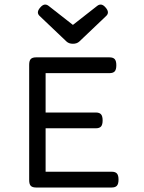

<svg xmlns="http://www.w3.org/2000/svg" viewBox="-20 -835 640 855"><path d="M140.6 -579.6Q124 -579.6 116.9 -572Q109.9 -564.5 109.9 -546.4V-33.2Q109.9 -15.1 116.9 -7.6Q124 0 140.6 0H183.1V-579.6ZM160.6 -70.3V0H477.1Q493.7 0 500.7 -8.1Q507.8 -16.1 507.8 -35.2Q507.8 -54.2 500.7 -62.3Q493.7 -70.3 477.1 -70.3ZM160.6 -334V-263.7H406.2Q422.9 -263.7 429.9 -271.7Q437 -279.8 437 -298.8Q437 -317.9 429.9 -325.9Q422.9 -334 406.2 -334ZM160.6 -579.6V-509.3H467.3Q483.9 -509.3 491 -517.3Q498 -525.4 498 -544.4Q498 -563.5 491 -571.5Q483.9 -579.6 467.3 -579.6ZM333 -649.9 452.6 -763.7Q470.2 -779.8 449.2 -802.7Q431.2 -823.2 412.6 -808.6L304.7 -724.1L196.8 -808.6Q178.2 -823.2 160.2 -802.7Q139.2 -779.8 156.7 -763.7L276.4 -649.9Q287.1 -640.1 304.7 -640.1Q322.3 -640.1 333 -649.9Z"/></svg>

Font: Courier Prime Code
Style: Regular
Weight: 400
Designer: Alan Dague-Greene
Foundry: Quote-Unquote Apps
Version: Version 3.18